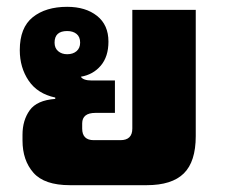

<svg xmlns="http://www.w3.org/2000/svg" viewBox="-20 -543 659 563"><path d="M185 0Q110 0 78 -36.5Q46 -73 46 -131V-148Q46 -190 67 -219.5Q88 -249 142 -253V-257Q90 -268 64 -306.5Q38 -345 38 -396Q38 -462 76 -492.5Q114 -523 177 -523Q231 -523 264.5 -496.5Q298 -470 298 -421Q298 -377 275.5 -350.5Q253 -324 217 -318Q224 -307 249 -307H317V-212H260Q221 -212 221 -181V-166Q221 -132 255 -132H333Q368 -132 368 -166V-514H554V-144Q554 -69 519 -34.5Q484 0 410 0ZM177 -384Q194 -384 204.5 -393Q215 -402 215 -418Q215 -435 204.5 -443.5Q194 -452 177 -452Q140 -452 140 -418Q140 -402 150.5 -393Q161 -384 177 -384Z"/></svg>

Font: Noto Sans Thai Looped UI Black
Style: Regular
Weight: 900
Designer: Cadson Demak Team
Foundry: Cadson Demak Co., Ltd.
Version: Version 1.000